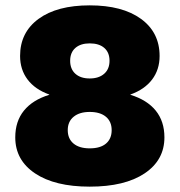

<svg xmlns="http://www.w3.org/2000/svg" viewBox="-20 -687 671 717"><path d="M576 -478Q576 -427 548 -390Q520 -353 467 -334V-333Q529 -314 561.5 -274Q594 -234 594 -174Q594 -89 520 -39.5Q446 10 315 10Q185 10 111 -39.5Q37 -89 37 -174Q37 -234 69.5 -274Q102 -314 164 -333V-334Q111 -353 83 -390Q55 -427 55 -478Q55 -566 124 -616.5Q193 -667 315 -667Q437 -667 506.5 -616.5Q576 -566 576 -478ZM242 -460Q242 -429 261.5 -411.5Q281 -394 315 -394Q349 -394 369 -411.5Q389 -429 389 -460Q389 -491 369.5 -508Q350 -525 315 -525Q281 -525 261.5 -508Q242 -491 242 -460ZM397 -201Q397 -233 375.5 -251Q354 -269 315 -269Q277 -269 255 -251Q233 -233 233 -201Q233 -169 254.5 -151Q276 -133 315 -133Q355 -133 376 -151Q397 -169 397 -201Z"/></svg>

Font: Work Sans ExtraBold
Style: Regular
Weight: 800
Designer: Wei Huang
Foundry: Wei Huang
Version: Version 1.500